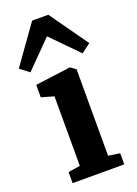

<svg xmlns="http://www.w3.org/2000/svg" viewBox="-182 -926 710 992"><g transform="rotate(-20 173.0 -430.0)"><path d="M38 0V-61L103.5 -71V-453.5L35 -473V-541.5L227 -566.5H230L258.5 -546V-70.5L322 -61V0ZM29 -612.5 -21 -651 128.5 -860.5H217.5L366.5 -650.5L316 -612.5L173 -758Z"/></g></svg>

Font: Merriweather 24pt ExtraBold
Style: Regular
Weight: 800
Version: Version 2.100